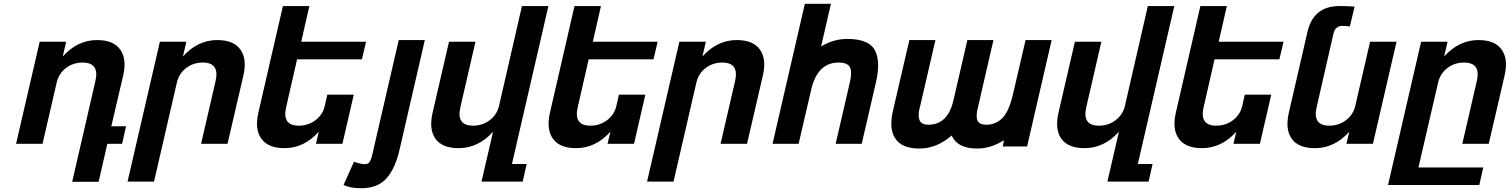

<svg xmlns="http://www.w3.org/2000/svg" viewBox="-20 -761 7989 1016"><path d="M417 -430Q367 -430 329 -401Q291 -372 280 -324L205 0H65L190 -540H330L312 -462Q390 -549 494 -549Q580 -549 616 -499Q652 -449 632 -362L569 -93H647L626 0H548L502 201H362L485 -333Q507 -430 417 -430Z M1053 -430Q1003 -430 965 -401Q927 -372 916 -324L795 200H655L826 -540H966L948 -462Q1026 -549 1130 -549Q1216 -549 1252 -499Q1288 -449 1268 -362L1184 0H1044L1121 -333Q1143 -430 1053 -430Z M1561 -96Q1611 -96 1649.5 -125Q1688 -154 1699 -202L1712 -260H1852L1792 0H1652L1667 -64Q1589 23 1485 23Q1399 23 1363 -27Q1327 -77 1347 -164L1477 -729H1617L1574 -540H1917L1895 -447H1552L1494 -193Q1472 -96 1561 -96Z M1910 108Q1930 108 1938 92.5Q1946 77 1954 42Q1955 35 1956 31L2090 -549H2228L2095 28Q2072 130 2025.5 182.5Q1979 235 1892 235Q1844 235 1817 225L1798 218L1853 95L1876 102Q1898 108 1910 108Z M2483 -96Q2533 -96 2571.5 -125Q2610 -154 2621 -202L2742 -729H2882L2689 107H2767L2746 200H2528L2589 -64Q2511 23 2407 23Q2320 23 2284.5 -26.5Q2249 -76 2269 -164L2356 -540H2496L2416 -193Q2394 -96 2483 -96Z M3104 -96Q3154 -96 3192.5 -125Q3231 -154 3242 -202L3255 -260H3395L3335 0H3195L3210 -64Q3132 23 3028 23Q2942 23 2906 -27Q2870 -77 2890 -164L3020 -729H3160L3117 -540H3460L3438 -447H3095L3037 -193Q3015 -96 3104 -96Z M3802 -430Q3752 -430 3714 -401Q3676 -372 3665 -324L3544 200H3404L3575 -540H3715L3697 -462Q3775 -549 3879 -549Q3965 -549 4001 -499Q4037 -449 4017 -362L3933 0H3793L3870 -333Q3892 -430 3802 -430Z M4478 -329Q4490 -383 4477 -406.5Q4464 -430 4417 -430Q4305 -430 4272 -284L4206 0H4068L4239 -741H4377L4325 -515Q4390 -555 4464 -555Q4584 -555 4613 -488Q4639 -430 4616 -329L4540 0H4402Z M5155 -193Q5143 -148 5152 -124.5Q5161 -101 5200 -101Q5249 -101 5284 -136Q5319 -171 5340 -261L5407 -549H5545L5415 14H5286L5293 -19Q5223 25 5151 25Q5046 25 5016 -44Q4937 25 4845 25Q4754 25 4718.5 -26.5Q4683 -78 4705 -174L4792 -549H4930L4850 -203Q4836 -157 4844.5 -129Q4853 -101 4893 -101Q4995 -101 5025 -229L5099 -549H5237Z M5795 -96Q5845 -96 5883.5 -125Q5922 -154 5933 -202L6054 -729H6194L6001 107H6079L6058 200H5840L5901 -64Q5823 23 5719 23Q5632 23 5596.5 -26.5Q5561 -76 5581 -164L5668 -540H5808L5728 -193Q5706 -96 5795 -96Z M6416 -96Q6466 -96 6504.5 -125Q6543 -154 6554 -202L6567 -260H6707L6647 0H6507L6522 -64Q6444 23 6340 23Q6254 23 6218 -27Q6182 -77 6202 -164L6332 -729H6472L6429 -540H6772L6750 -447H6407L6349 -193Q6327 -96 6416 -96Z M7014 -96Q7064 -96 7102.5 -125Q7141 -154 7152 -202L7230 -540H7370L7245 0H7105L7120 -64Q7042 23 6938 23Q6851 23 6815.5 -26.5Q6780 -76 6800 -164L6899 -594Q6931 -729 7068 -729Q7109 -729 7148 -726L7123 -621Q7105 -624 7084 -624Q7045 -624 7036 -582L6947 -193Q6925 -96 7014 -96Z M7727 -430Q7677 -430 7639 -401Q7601 -372 7590 -324L7486 125H7829L7808 218H7325L7500 -540H7640L7622 -462Q7700 -549 7804 -549Q7890 -549 7926 -499Q7962 -449 7942 -362L7858 0H7718L7795 -333Q7817 -430 7727 -430Z"/></svg>

Font: Miedinger
Style: Bold-Italic
Weight: 700
Italic angle: -13°
Version: Version 001.000